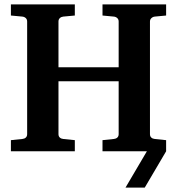

<svg xmlns="http://www.w3.org/2000/svg" viewBox="-20 -691 809 877"><path d="M738.8 0 641.1 166H553.2L650.9 0H448.2V-50.8L500 -56.2Q509.8 -57.1 515.9 -62.7Q522 -68.4 522 -78.1V-319.8H247.1V-78.1Q247.1 -68.4 253.2 -62.7Q259.3 -57.1 269 -56.2L321.8 -50.8V0H29.8V-50.8L82 -56.2Q91.8 -57.1 97.9 -62.7Q104 -68.4 104 -78.1V-592.8Q104 -602.5 97.7 -608.4Q91.3 -614.3 82 -615.2L29.8 -620.1V-670.9H321.8V-620.1L269 -615.2Q259.8 -614.3 253.4 -608.4Q247.1 -602.5 247.1 -592.8V-383.8H522V-592.8Q522 -602.5 515.6 -608.4Q509.3 -614.3 500 -615.2L448.2 -620.1V-670.9H738.8V-620.1L687 -615.2Q678.2 -614.3 671.6 -608.2Q665 -602.1 665 -592.8V-78.1Q665 -68.4 671.1 -62.7Q677.2 -57.1 687 -56.2L738.8 -50.8Z"/></svg>

Font: Veleka
Style: Bold
Weight: 700
Designer: Stefan Peev, Context Ltd, 2016; SIL International, 1997-2014.
Foundry: Stefan Peev, Context Ltd, 2016
Version: Version 1.000